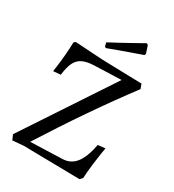

<svg xmlns="http://www.w3.org/2000/svg" viewBox="-200 -954 969 1070"><g transform="rotate(30 284.0 -419.0)"><path d="M48 3 34 -29 407 -593 234 -587Q187 -585 160 -571.5Q133 -558 119 -529Q105 -500 99 -449L52 -445Q53 -453 57 -480.5Q61 -508 65 -553.5Q69 -599 70 -640L80 -649L255 -638L513 -631L524 -602Q333 -348 138 -40L341 -47Q393 -48 425 -88Q457 -128 473 -213L520 -218Q518 -209 513.5 -180.5Q509 -152 503 -104Q497 -56 495 -13L480 3L118 -3ZM242 -703 234 -708 228 -732Q287 -763 348 -797Q409 -831 427 -841L436 -835L452 -787L448 -777Q431 -771 369.5 -749.5Q308 -728 242 -703Z"/></g></svg>

Font: Sahitya
Style: Regular
Weight: 400
Designer: Juan Pablo del Peral
Foundry: Juan Pablo del Peral (http://www.huertatipografica.com)
Version: Version 1.001;PS 001.000;hotconv 1.0.70;makeotf.lib2.5.58329